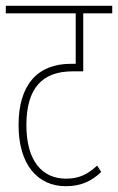

<svg xmlns="http://www.w3.org/2000/svg" viewBox="-20 -642 407 662"><path d="M367 -596V-622H0V-596H241V-422H224C109 -422 44 -349 44 -211C44 -74 110 0 207 0C259 0 295 -17 329 -49L315 -71C282 -41 253 -26 208 -26C126 -26 71 -86 71 -211C71 -338 126 -396 230 -396H267V-596Z"/></svg>

Font: Noto Sans Devanagari ExtraCondensed Thin
Style: Regular
Weight: 100
Width: 2
Designer: Jelle Bosma - Monotype Design Team
Foundry: Monotype Imaging Inc.
Version: Version 2.004